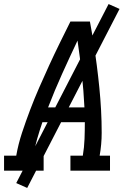

<svg xmlns="http://www.w3.org/2000/svg" viewBox="-30 -841 650 946"><path d="M-10 0V-74H50Q60 -131 78.5 -187Q97 -243 118 -298.5Q139 -354 163 -409Q187 -464 212 -518.5Q237 -573 263.5 -627Q290 -681 317 -735H413Q423 -681 431.5 -627Q440 -573 447 -518.5Q454 -464 459.5 -409Q465 -354 468 -298.5Q471 -243 471 -186.5Q471 -130 461 -74H512V0H317V-74H378Q385 -115 386.5 -156.5Q388 -198 388 -239H179Q165 -198 153 -156.5Q141 -115 134 -74H185V0ZM207 -312H386Q382 -395 373 -477Q364 -559 352 -641Q313 -559 276 -477Q239 -395 207 -312ZM104 85 50 61 505 -821 559 -797Z"/></svg>

Font: Iosevka Curly Slab ExObl
Style: Regular
Weight: 400
Width: 7
Italic angle: -9°
Monospace: yes
Designer: Belleve Invis
Foundry: Belleve Invis
Version: Version 11.1.0; ttfautohint (v1.8.3)